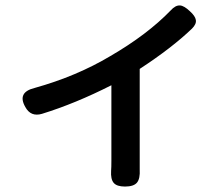

<svg xmlns="http://www.w3.org/2000/svg" viewBox="-20 -611 797 705"><path d="M439 74Q409 74 397.5 60.5Q386 47 388 16Q389 4 389 -20V-298Q257 -231 134 -193Q93 -181 73 -218Q42 -272 107 -288Q261 -331 385 -405Q521 -484 607 -573Q624 -592 641 -591Q656 -590 677 -570Q697 -552 699 -538Q702 -523 685 -506Q611 -435 493 -358V-189V-20Q493 -5 493 11Q495 45 483 59.5Q471 74 439 74Z"/></svg>

Font: GenSenRounded JP M
Style: Regular
Weight: 500
Version: Version 1.501;PS 1;hotconv 16.6.51;makeotf.lib2.5.65220